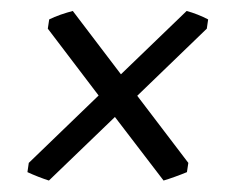

<svg xmlns="http://www.w3.org/2000/svg" viewBox="-20 -446 416 345"><path d="M31.7 -153.3 157.2 -274.4 65.9 -394.5 68.4 -411.1Q77.1 -415.5 89.1 -419.7Q101.1 -423.8 110.8 -426.3L197.3 -312.5L315.4 -426.3Q324.7 -423.8 335.2 -419.7Q345.7 -415.5 354 -411.1L351.6 -394.5L226.6 -273.9L318.4 -153.3L315.9 -136.7Q306.6 -132.8 294.4 -128.4Q282.2 -124 273.9 -121.6L186.5 -235.8L67.9 -121.6Q60.1 -124 48.8 -128.4Q37.6 -132.8 29.3 -136.7Z"/></svg>

Font: Gentium Plus Eur
Style: Italic
Weight: 400
Italic angle: -8°
Designer: J. Victor Gaultney, Annie Olsen, Iska Routamaa, Becca Hirsbrunner
Foundry: SIL International
Version: Version 5.000